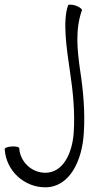

<svg xmlns="http://www.w3.org/2000/svg" viewBox="-51 -567 419 818"><path d="M239 -544C215 -478 233 -358 247 -263C260 -177 269 -89 263 -1C257 84 219 169 142 169C84 169 35 123 31 65C31 59 17 56 -1 57C-18 58 -32 63 -31 69C-25 160 51 231 142 231C246 231 299 117 306 1C312 -89 304 -180 290 -270C278 -355 269 -442 298 -523C300 -528 288 -537 272 -543C256 -548 241 -549 239 -544Z"/></svg>

Font: Nupuram ExtraLight
Style: Regular
Weight: 200
Designer: Santhosh Thottingal (santhosh.thottingal@gmail.com)
Foundry: SMC
Version: Version 1.000